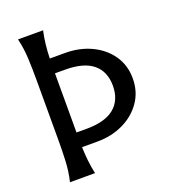

<svg xmlns="http://www.w3.org/2000/svg" viewBox="-141 -877 863 979"><g transform="rotate(-20 291.0 -387.5)"><path d="M206 -775Q198 -739 194 -702.5Q190 -666 189 -628H272Q350 -628 413.5 -598Q477 -568 514.5 -514Q552 -460 552 -388Q552 -317 514.5 -262.5Q477 -208 413.5 -177.5Q350 -147 272 -147H189Q190 -110 194 -73Q198 -36 206 0H70Q83 -54 85.5 -110Q88 -166 88 -222V-553Q88 -609 85.5 -665Q83 -721 70 -775ZM188 -227H242Q344 -227 394 -269Q444 -311 444 -388Q444 -465 394 -506.5Q344 -548 242 -548H188Z"/></g></svg>

Font: Faculty Glyphic
Style: Regular
Weight: 400
Designer: Koto Studio, Dylan Young
Foundry: Koto Studio
Version: Version 1.004; ttfautohint (v1.8.4.7-5d5b)